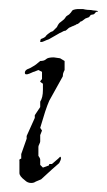

<svg xmlns="http://www.w3.org/2000/svg" viewBox="-20 -397 237 425"><path d="M49 8Q41 8 35 2Q23 -7 23 -14V-42Q22 -42 23 -43Q23 -45 27 -46V-56L39 -90V-96L57 -136V-142L69 -160V-172Q75 -181 75 -198V-212Q74 -212 73 -213L69 -216Q69 -218 73 -222V-238L65 -242L55 -238Q53 -238 52 -237L45 -234Q35 -230 35 -236Q35 -241 41 -244Q47 -246 53 -250Q59 -253 69 -262Q78 -262 82 -266Q86 -270 99 -270L113 -268L123 -262V-242L121 -238Q119 -234 119 -228L89 -174Q85 -165 80 -150L69 -114L73 -108L69 -98V-84Q69 -82 67 -78Q65 -74 65 -72V-52L67 -49Q68 -47 68.5 -46Q69 -45 69 -44V-32L75 -26L86 -30H87Q89 -32 89 -33V-34H95L109 -46L113 -50Q115 -50 115 -47Q115 -43 111 -36L95 -22L71 0L59 5Q55 8 49 8ZM69 -304Q69 -306 69.5 -308.5Q70 -311 74 -312Q81 -315 82 -318Q86 -322 88.5 -323.5Q91 -325 92 -326Q95 -327 95.5 -327.5Q96 -328 97 -328Q99 -330 101.5 -332.5Q104 -335 106 -337Q110 -346 114 -348Q116 -350 119 -352Q122 -354 124 -357Q126 -361 129 -362.5Q132 -364 133 -365Q138 -370 139.5 -373Q141 -376 152 -377H157Q159 -377 162 -377Q165 -377 168 -376Q174 -375 178 -375Q182 -375 186 -374Q189 -374 191.5 -373.5Q194 -373 195 -373Q199 -371 195 -371Q193 -371 192 -370Q191 -369 189.5 -367Q188 -365 186 -365L181 -364Q180 -363 179 -361.5Q178 -360 177 -359L169 -356L161 -350Q159 -350 158 -349L155 -346Q154 -345 152 -344Q150 -343 149 -343Q148 -343 148 -342.5Q148 -342 146 -341Q144 -341 143 -340Q142 -339 141 -339Q140 -339 140 -339Q137 -337 135 -336.5Q133 -336 131 -334Q128 -331 125 -329Q123 -329 120.5 -328Q118 -327 115 -325Q112 -324 109 -322Q106 -320 102 -318Q98 -316 95 -314Q92 -312 88 -310Q82 -308 78 -306Q74 -304 71 -304Z"/></svg>

Font: Estonia
Style: Regular
Weight: 400
Designer: Robert E. Leuschke
Foundry: Robert E. Leuschke
Version: Version 1.014; ttfautohint (v1.8.3)